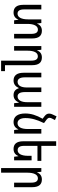

<svg xmlns="http://www.w3.org/2000/svg" viewBox="1194 -2001 1042 3470"><g transform="rotate(90 1715.0 -266.0)"><path d="M535 -502C472 -502 428 -470 409 -416H405L396 -492H330V-252C330 -130 291 -62 228 -62C178 -62 150 -96 150 -182V-492H67V-167C67 -42 119 10 207 10C270 10 313 -23 333 -76H337L347 0H412V-240C412 -363 450 -430 514 -430C565 -430 592 -395 592 -310V0H675V-325C675 -451 623 -502 535 -502Z M1076 235H1266V165H1158V-325C1158 -451 1106 -502 1018 -502C953 -502 912 -470 892 -416H888L879 -492H813V0H896V-240C896 -363 932 -429 997 -429C1048 -429 1076 -395 1076 -309Z M1435 10C1503 10 1546 -29 1569 -83H1576C1591 -30 1629 10 1698 10C1773 10 1811 -37 1831 -85H1836L1845 0H1910V-492H1827V-238C1827 -131 1792 -63 1722 -63C1676 -63 1644 -99 1644 -197V-492H1561V-231C1561 -121 1523 -63 1458 -63C1411 -63 1378 -101 1378 -190V-492H1295V-170C1295 -48 1347 10 1435 10Z M2200 -544 2143 -586C2119 -606 2109 -621 2109 -640C2109 -655 2115 -673 2126 -692L2150 -738L2083 -767L2051 -700C2039 -677 2033 -655 2033 -633C2033 -600 2047 -576 2079 -551L2126 -515C2061 -400 2031 -306 2031 -199C2031 -70 2084 10 2183 10C2252 10 2294 -23 2316 -76H2320L2330 0H2395V-492H2312V-252C2312 -124 2274 -62 2205 -62C2146 -62 2114 -118 2114 -203C2114 -315 2145 -417 2200 -529Z M2878 -316H2796V-252C2796 -130 2757 -64 2694 -64C2644 -64 2616 -97 2616 -183V-422H2887V-492H2616V-760H2533V-167C2533 -42 2585 10 2673 10C2736 10 2779 -23 2799 -76H2803L2813 0H2878Z M3018 235H3101V-240C3101 -363 3139 -430 3202 -430C3253 -430 3281 -395 3281 -310V0H3363V-325C3363 -451 3311 -502 3223 -502C3160 -502 3117 -470 3097 -416H3093L3084 -492H3018Z"/></g></svg>

Font: Noto Sans Armenian Condensed
Style: Regular
Weight: 400
Width: 3
Designer: Monotype Design Team
Foundry: Monotype Imaging Inc.
Version: Version 2.008